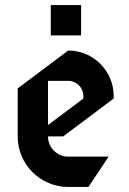

<svg xmlns="http://www.w3.org/2000/svg" viewBox="-20 -720 510 760"><path d="M170 -400H250C283.1 -400 310 -373.1 310 -340V-330L170 -225ZM250 -520 50 -370V-180C50 -69.6 139.6 20 250 20H330L410 -100H250C205.8 -100 170 -135.8 170 -180H230L430 -330V-340C430 -439.4 349.4 -520 250 -520ZM181 -700V-580H301V-700Z"/></svg>

Font: Abibas
Style: Medium
Weight: 500
Version: Version 0.3